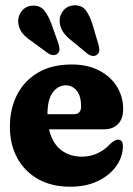

<svg xmlns="http://www.w3.org/2000/svg" viewBox="-20 -698 503 728"><path d="M447 -285Q447 -247.5 427.5 -227.5Q408 -207.5 372.5 -207.5H166Q178 -155.5 210.8 -129.8Q243.5 -104 290.5 -104Q322.5 -104 350.5 -117.2Q378.5 -130.5 397.5 -152Q415.5 -168.5 427.5 -168.5Q446.5 -168.5 446 -141.5Q445 -102 420.2 -67.5Q395.5 -33 351 -11.5Q306.5 10 245.5 10Q176.5 10 125.2 -18.5Q74 -47 45.8 -98.2Q17.5 -149.5 17.5 -217.5Q17.5 -285 44.5 -338.2Q71.5 -391.5 123.8 -422.5Q176 -453.5 252 -453.5Q312 -453.5 355.8 -430.8Q399.5 -408 423.2 -369.8Q447 -331.5 447 -285ZM230 -374.5Q200 -374.5 180 -347.5Q160 -320.5 160 -265.5V-265H259Q287.5 -265 287.5 -294Q287.5 -334 270.8 -354.2Q254 -374.5 230 -374.5ZM332.5 -599.5 353.5 -528.5Q356.5 -517 356.5 -507.2Q356.5 -497.5 348.5 -491Q341 -484.5 330.8 -486Q320.5 -487.5 311.5 -494.5L255 -541Q230 -560 218.5 -577.8Q207 -595.5 206 -617.5Q205.5 -641 221 -659Q236.5 -677 262 -678Q292 -678.5 307.2 -656.5Q322.5 -634.5 332.5 -599.5ZM176.5 -603 201.5 -533Q205 -521.5 205.5 -511.8Q206 -502 198.5 -495Q191.5 -488.5 181.2 -489.2Q171 -490 161.5 -496.5L103 -539.5Q76.5 -557 64 -573.5Q51.5 -590 49 -612.5Q47 -635.5 61.5 -654.8Q76 -674 101 -676.5Q131 -679 147.8 -658.2Q164.5 -637.5 176.5 -603Z"/></svg>

Font: Fraunces 144pt SuperSoft
Style: Bold
Weight: 700
Version: Version 1.000;[b76b70a41]